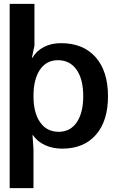

<svg xmlns="http://www.w3.org/2000/svg" viewBox="-20 -756 598 992"><path d="M538 -259Q538 -131 475.5 -59.5Q413 12 301 12Q252 12 212 -6.5Q172 -25 150 -58H148L153 15V216H30V-736H158V-520L145 -458H148Q168 -493 206.5 -513Q245 -533 295 -533Q410 -533 474 -460.5Q538 -388 538 -259ZM283 -75Q343 -75 376.5 -124Q410 -173 410 -259Q410 -347 375.5 -396Q341 -445 279 -445Q220 -445 186.5 -396Q153 -347 153 -259Q153 -173 187.5 -124Q222 -75 283 -75Z"/></svg>

Font: Non Bureau Medium
Style: Regular
Weight: 500
Designer: Jona Saucedo
Foundry: Non Foundry
Version: Version 1.000; ttfautohint (v1.8.4)